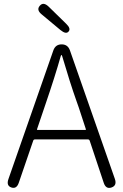

<svg xmlns="http://www.w3.org/2000/svg" viewBox="-20 -955 627 978"><path d="M38 0Q11 -9 23 -43L252 -699Q263 -729 294 -729Q325 -729 336 -699L565 -44Q577 -10 548 0Q519 10 508 -25L437 -238Q435 -245 427 -245H159Q151 -245 149 -238L76 -25Q65 9 38 0ZM169 -298Q167 -293 172 -293H414Q419 -293 417 -298L381 -408Q375 -425 369 -442Q337 -532 297 -668Q295 -675 293 -675Q291 -675 289 -668Q260 -565 212 -425ZM329 -794Q316 -779 288 -802L192 -882Q164 -905 183 -926Q201 -947 228 -921L317 -834Q343 -809 329 -794Z"/></svg>

Font: Resource Han Rounded CN Light
Style: Regular
Weight: 300
Designer: Cyano Hao (round all glyphs); Ryoko NISHIZUKA 西塚涼子 (kana, bopomofo & ideographs); Paul D. Hunt (Latin, Greek & Cyrillic)
Foundry: Cyano Hao
Version: 0.990